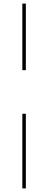

<svg xmlns="http://www.w3.org/2000/svg" viewBox="-20 -800 260 1070"><path d="M104.5 -780V-409H124V-780ZM104.5 -166V250H124V-166Z"/></svg>

Font: Bodoni* 11
Style: Regular
Weight: 400
Version: Version 2.3